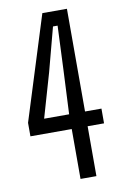

<svg xmlns="http://www.w3.org/2000/svg" viewBox="-90 -852 579 904"><g transform="rotate(-10 200.0 -400.0)"><path d="M220 0V-238.5H22.5V-303L178.5 -800H296V-309H374.5V-238.5H296V0ZM100.5 -309H220L230 -520L239 -729.5H217L161.5 -520Z"/></g></svg>

Font: Big Shoulders Text Thin
Style: Regular
Weight: 400
Version: Version 2.002